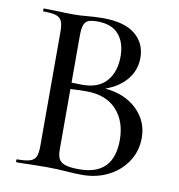

<svg xmlns="http://www.w3.org/2000/svg" viewBox="-74 -696 717 768"><g transform="rotate(10 285.0 -312.0)"><path d="M519 -183Q519 -130 491.5 -87.5Q464 -45 416.5 -20.5Q369 4 310 4Q279 4 241 1Q228 0 208 -1Q188 -2 164 -2L94 -1Q76 0 43 0Q40 0 40 -6Q40 -12 43 -12Q78 -12 95 -17.5Q112 -23 118.5 -37Q125 -51 125 -81V-544Q125 -574 118.5 -588Q112 -602 95.5 -607.5Q79 -613 44 -613Q42 -613 42 -619Q42 -625 44 -625L95 -624Q137 -622 164 -622Q192 -622 222 -625Q234 -626 249.5 -627Q265 -628 284 -628Q370 -628 414 -592.5Q458 -557 458 -497Q458 -448 427.5 -410Q397 -372 341 -352Q421 -345 470 -298Q519 -251 519 -183ZM204 -542V-352L248 -351Q314 -351 346.5 -389Q379 -427 379 -489Q379 -545 350.5 -578Q322 -611 264 -611Q240 -611 227.5 -606Q215 -601 209.5 -586.5Q204 -572 204 -542ZM434 -159Q434 -235 392 -281Q350 -327 273 -328Q246 -329 204 -326V-81Q204 -56 211 -42.5Q218 -29 237 -22.5Q256 -16 294 -16Q434 -16 434 -159Z"/></g></svg>

Font: Cormorant Infant Medium
Style: Regular
Weight: 500
Designer: Christian Thalmann (Catharsis Fonts)
Version: Version 3.000